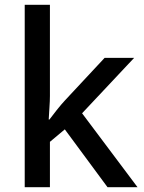

<svg xmlns="http://www.w3.org/2000/svg" viewBox="-20 -780 599 800"><path d="M188 -380Q188 -360 186 -332Q184 -304 183 -282H186Q197 -297 216.5 -321.5Q236 -346 251 -362L416 -539H539L322 -308L553 0H428L250 -241L188 -189V0H83V-760H188Z"/></svg>

Font: Noto Sans Ol Chiki Medium
Style: Regular
Weight: 500
Designer: Monotype Design Team, Lewis McGuffie
Foundry: Monotype Imaging Inc.
Version: Version 2.003; ttfautohint (v1.8.4.7-5d5b)